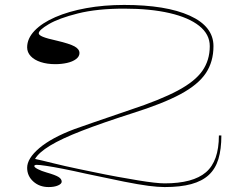

<svg xmlns="http://www.w3.org/2000/svg" viewBox="-20 -743 988 778"><path d="M177 15Q140 15 115 -7.5Q90 -30 90 -63Q90 -101 139.5 -143Q189 -185 282 -220Q304 -228 360.5 -247.5Q417 -267 508 -298Q629 -338 699.5 -375.5Q770 -413 800 -456Q830 -499 830 -556Q830 -604 787.5 -638Q745 -672 667 -690Q589 -708 483 -708Q373 -708 295.5 -688.5Q218 -669 177.5 -645Q137 -621 137 -608Q137 -601 153.5 -594Q170 -587 211 -578Q262 -566 282 -555Q302 -544 302 -528Q302 -514 288 -503.5Q274 -493 251.5 -488Q229 -483 204 -483Q171 -483 145 -491.5Q119 -500 104.5 -515.5Q90 -531 90 -551Q90 -587 120 -618.5Q150 -650 204 -673.5Q258 -697 329.5 -710Q401 -723 483 -723Q653 -723 749 -679.5Q845 -636 845 -556Q845 -493 814 -446.5Q783 -400 711.5 -361.5Q640 -323 516 -284Q394 -245 311.5 -213Q229 -181 183 -153Q137 -125 122 -99L153 -92Q173 -87 196 -81.5Q219 -76 244.5 -70Q270 -64 297.5 -58.5Q325 -53 353 -47Q410 -35 457 -26.5Q504 -18 540.5 -12Q577 -6 604 -3Q631 0 647 0Q762 0 814.5 -45Q867 -90 867 -194H877Q877 -138 865 -98.5Q853 -59 826 -34Q799 -9 755 3Q711 15 647 15Q620 15 581.5 10Q543 5 482.5 -7Q422 -19 329 -39Q276 -51 235 -59Q194 -67 167 -71Q140 -75 129 -75Q119 -75 119 -70Q119 -65 133.5 -57.5Q148 -50 169 -44Q204 -34 217 -26Q230 -18 230 -7Q230 2 215 8.5Q200 15 177 15Z"/></svg>

Font: Kalnia Expanded Thin
Style: Regular
Weight: 250
Width: 7
Designer: Frida Medrano
Foundry: Frida Medrano
Version: Version 1.105